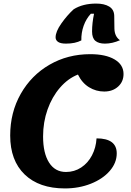

<svg xmlns="http://www.w3.org/2000/svg" viewBox="-20 -1029 731 1074"><path d="M37 -271Q37 -400 96 -504Q155 -608 257 -667Q359 -726 485 -726Q571 -726 621 -696.5Q671 -667 671 -615Q671 -572 640.5 -544.5Q610 -517 563 -517Q517 -517 478 -541Q439 -565 416 -612Q360 -590 315.5 -538.5Q271 -487 246 -416.5Q221 -346 221 -266Q221 -172 254.5 -119.5Q288 -67 349 -67Q396 -67 434 -92Q472 -117 494.5 -160Q517 -203 520 -255Q633 -255 633 -171Q633 -118 594 -73Q555 -28 488.5 -1.5Q422 25 343 25Q199 25 118 -53Q37 -131 37 -271ZM518 -1009Q563 -1009 590.5 -992.5Q618 -976 619 -941L620 -869Q621 -825 651 -804Q608 -785 567 -785Q532 -785 513.5 -800.5Q495 -816 495 -853Q495 -900 506 -952H488Q462 -924 448 -885Q434 -846 435 -803Q401 -785 349 -785Q319 -785 305 -794.5Q291 -804 291 -820Q291 -852 323 -897.5Q355 -943 392 -977Q443 -1009 518 -1009Z"/></svg>

Font: Lemonada SemiBold
Style: Regular
Weight: 600
Designer: Mohamed Gaber (Arabic) Eduardo Tunni (Latin)
Foundry: Kief Type Foundry
Version: Version 3.006